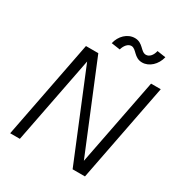

<svg xmlns="http://www.w3.org/2000/svg" viewBox="-203 -1040 1119 1185"><g transform="rotate(30 356.5 -447.0)"><path d="M41 0H110L231 -621L486 0H574L710 -700H641L520 -80L265 -700H177ZM527 -785C577 -785 622 -827 636 -885L575 -894C568 -861 548 -838 524 -838C486 -838 474 -894 415 -894C362 -894 318 -850 306 -795L368 -786C376 -816 396 -841 420 -841C456 -841 469 -785 527 -785Z"/></g></svg>

Font: Uncut Sans Book Italic
Style: Regular
Weight: 350
Italic angle: -11°
Designer: Kasper Nordkvist
Foundry: UNCUT.wtf
Version: Version 1.304;Glyphs 3.2 (3246)